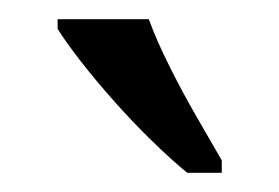

<svg xmlns="http://www.w3.org/2000/svg" viewBox="-20 -786 291 200"><path d="M175 -606Q158 -620 138 -639.5Q118 -659 98.5 -681Q79 -703 63.5 -723Q48 -743 40 -756V-766H135Q143 -744 156.5 -717Q170 -690 185 -664Q200 -638 211 -619V-606Z"/></svg>

Font: Noto Serif Khmer ExtraCondensed
Style: Regular
Weight: 400
Width: 2
Designer: Danh Hong and the Monotype Design Team
Foundry: Monotype Imaging Inc.
Version: Version 2.004